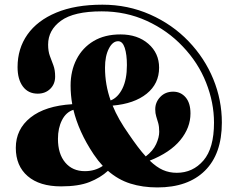

<svg xmlns="http://www.w3.org/2000/svg" viewBox="-20 -783 1004 820"><path d="M652 17.5Q589 17.5 536.8 1Q484.5 -15.5 441 -53.5Q409 -24 362.2 -5.5Q315.5 13 241 13Q149 13 98.2 -30.8Q47.5 -74.5 47.5 -151.5Q47.5 -231 110.2 -281Q173 -331 288.5 -338Q281.5 -377.5 281.5 -417.5Q281.5 -480.5 307 -530Q332.5 -579.5 380 -607.8Q427.5 -636 494.5 -636Q567.5 -636 613.5 -596Q659.5 -556 659.5 -494Q659.5 -425.5 606.5 -382.8Q553.5 -340 461 -332Q473 -302.5 490.2 -272.2Q507.5 -242 530 -210Q550.5 -180 568.2 -156.5Q586 -133 602.5 -115Q633.5 -138.5 646.8 -167.5Q660 -196.5 660 -220Q660 -242 655.8 -257.2Q651.5 -272.5 647.2 -285.8Q643 -299 643 -316Q643 -346.5 664.5 -369Q686 -391.5 719.5 -391.5Q752 -391.5 772.8 -367.2Q793.5 -343 793.5 -298.5Q793.5 -237.5 750 -184.5Q706.5 -131.5 619.5 -97Q648.5 -69 675.8 -57Q703 -45 735 -45Q803.5 -45 848.8 -97.5Q894 -150 894 -259Q894 -345 860.2 -430.2Q826.5 -515.5 760.5 -584.5Q696 -653 607 -693.8Q518 -734.5 414.5 -734.5Q295.5 -734.5 240.5 -694.5Q185.5 -654.5 185.5 -592.5Q185.5 -564 193 -544Q200.5 -524 208 -504Q215.5 -484 215.5 -456Q215.5 -424 194.5 -403.5Q173.5 -383 141 -383Q100.5 -383 77.8 -413.5Q55 -444 55 -496.5Q55 -575.5 97.2 -635.5Q139.5 -695.5 220.5 -729.2Q301.5 -763 417.5 -763Q526 -763 621 -721Q716 -679 785.5 -606.5Q854 -535 890.8 -445.5Q927.5 -356 927.5 -259.5Q927.5 -125.5 855.2 -54Q783 17.5 652 17.5ZM428.5 -494Q428.5 -421 452.5 -354Q483.5 -366 502.8 -404.8Q522 -443.5 522 -505Q522 -550 512.8 -578.5Q503.5 -607 484.5 -607Q461 -607 444.8 -575.2Q428.5 -543.5 428.5 -494ZM227.5 -190Q227.5 -126 258.5 -89Q289.5 -52 342.5 -52Q386 -52 419 -74.5Q398.5 -96.5 380 -124Q347 -173.5 325.8 -220.8Q304.5 -268 293.5 -314Q262 -304 244.8 -270Q227.5 -236 227.5 -190Z"/></svg>

Font: Fraunces 72pt
Style: Bold
Weight: 700
Version: Version 1.000;[b76b70a41]